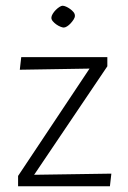

<svg xmlns="http://www.w3.org/2000/svg" viewBox="-20 -649 446 669"><path d="M43 0V-36L292 -410L49 -406L54 -450H354V-418L99 -40L368 -44L363 0ZM159 -587Q159 -593 163.5 -600.5Q168 -608 174.5 -614.5Q181 -621 187.5 -625Q194 -629 198 -629Q203 -629 210 -626Q217 -623 224 -618Q231 -613 236 -607Q241 -601 241 -594Q241 -588 236.5 -581Q232 -574 226 -567.5Q220 -561 213.5 -557Q207 -553 202 -553Q198 -553 190.5 -556Q183 -559 176 -564Q169 -569 164 -575Q159 -581 159 -587Z"/></svg>

Font: Ancizar Sans Thin
Style: Regular
Weight: 100
Designer: Cesar Puertas, Viviana Monsalve, Julian Moncada, Julian Prieto, Jose Castro, Mariel Hernandez, Felipe Aragon, Sara Alarc
Version: Version 8.100